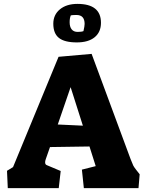

<svg xmlns="http://www.w3.org/2000/svg" viewBox="-20 -967 752 987"><path d="M16 -89 47 -108 281 -675 451 -690 651 -150Q661 -124 665 -116Q669 -108 680 -94L698 -71L692 0H411L401 -95L472 -113L440 -214L237 -211L215 -148Q212 -139 212 -133Q212 -126 214.5 -122.5Q217 -119 223 -117L292 -88L282 0H20ZM343 -519 277 -327 406 -321ZM254 -845Q254 -891 288 -919Q322 -947 378 -947Q499 -947 499 -850Q499 -802 466.5 -775.5Q434 -749 375 -749Q312 -749 283 -772Q254 -795 254 -845ZM409 -807Q415 -833 415 -844Q415 -890 373 -890Q352 -890 344 -888Q338 -874 338 -853Q338 -829 348.5 -816Q359 -803 379 -803Q399 -803 409 -807Z"/></svg>

Font: Suez One
Style: Regular
Weight: 400
Version: Version 1.000